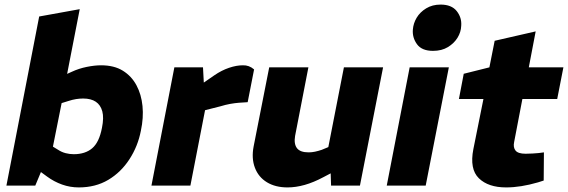

<svg xmlns="http://www.w3.org/2000/svg" viewBox="-20 -810 2479 838"><path d="M324 8Q286 8 251 -4.5Q216 -17 186 -39L145 -69L206 -173L234 -156Q249 -146 266.5 -141.5Q284 -137 302 -137Q352 -137 382.5 -163Q413 -189 425 -252Q434 -296 426.5 -324Q419 -352 398 -366Q377 -380 343 -380Q328 -380 312 -377.5Q296 -375 278 -369L249 -360L202 -125L174 -96L134 0H8L151 -738L328 -770L261 -426L216 -462L294 -497Q324 -511 358.5 -518Q393 -525 421 -525Q478 -525 516 -501.5Q554 -478 575.5 -438Q597 -398 602 -347Q607 -296 595 -240Q582 -172 545 -115Q508 -58 452.5 -25Q397 8 324 8Z M641 0 741 -516H866L871 -422L834 -425L915 -481Q947 -503 979.5 -514Q1012 -525 1040 -525Q1067 -526 1089 -507L1061 -364Q1041 -363 1022.5 -361.5Q1004 -360 984.5 -356.5Q965 -353 942 -346L875 -329L811 0Z M1235 8Q1182 8 1145 -14.5Q1108 -37 1092.5 -78Q1077 -119 1087 -171L1155 -516H1326L1268 -217Q1262 -182 1276 -163.5Q1290 -145 1327 -145Q1341 -145 1355 -148Q1369 -151 1384 -156L1413 -168L1481 -516H1652L1551 0H1425L1422 -91L1453 -69L1392 -37Q1349 -14 1310 -3Q1271 8 1235 8Z M1668 0 1768 -516H1939L1838 0ZM1870 -588Q1821 -588 1800 -617Q1779 -646 1782 -681Q1784 -708 1798.5 -732.5Q1813 -757 1840 -773.5Q1867 -790 1903 -790Q1951 -790 1973.5 -761.5Q1996 -733 1993 -697Q1992 -670 1977 -645.5Q1962 -621 1935 -604.5Q1908 -588 1870 -588Z M2189 8Q2111 8 2070 -32Q2029 -72 2046 -159L2090 -378H1983L2004 -488L2116 -516L2139 -632L2318 -673L2288 -516H2439L2412 -378H2260L2224 -190Q2219 -167 2230 -153Q2241 -139 2274 -139Q2291 -139 2304.5 -140Q2318 -141 2331 -142L2354 -145L2353 -22L2328 -14Q2290 -3 2255.5 2.5Q2221 8 2189 8Z"/></svg>

Font: REM
Style: Bold Italic
Weight: 700
Italic angle: -11°
Designer: Octavio Pardo
Foundry: Ashler Design
Version: Version 1.005;gftools[0.9.28]